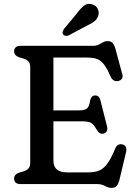

<svg xmlns="http://www.w3.org/2000/svg" viewBox="-20 -932 696 972"><path d="M197.4 -373.2H379.6Q411 -373.2 421.8 -384.3Q432.5 -395.3 436.1 -422.1Q438.6 -434.3 444.5 -441.2Q450.3 -448.1 459.5 -448.7Q481.9 -450.2 488.1 -424.8L521.6 -293.4Q525.4 -278.2 521 -268.9Q516.6 -259.6 505.1 -255.9Q495.2 -252.8 486.5 -257.5Q477.7 -262.2 471 -273Q461.7 -289.9 453 -299.7Q444.2 -309.6 431.7 -313.7Q419.1 -317.8 397.8 -317.8H197.4ZM51.4 -672.4Q51.4 -685.4 59.7 -692.7Q68 -700 84.6 -700H452.4Q467.7 -700 479.3 -706Q490.9 -712 501.5 -718Q512 -724 523.6 -724Q541 -724 549.8 -714.7Q558.6 -705.5 564.2 -685.4L599.2 -555.7Q603.1 -541.9 596.4 -532.8Q589.6 -523.8 577 -521.6Q566.5 -519.8 556.6 -524.7Q546.6 -529.7 539.6 -545.3Q525.6 -578.1 512.6 -597.3Q499.5 -616.6 485.6 -625.8Q471.6 -635 455.6 -637.8Q439.5 -640.6 419.6 -640.6H250.4V-119.4Q250.4 -89.7 267.3 -74.6Q284.2 -59.4 318.9 -59.4H427.5Q458.4 -59.4 480.9 -68.1Q503.3 -76.7 522.7 -102.7Q542 -128.6 563.1 -179.6Q568.5 -193.2 577.7 -198.4Q586.8 -203.6 598.4 -201.2Q611.3 -198.9 616.8 -188.3Q622.3 -177.7 618.1 -161.8L584.2 -19.4Q578.9 0.3 570 9.7Q561 19.2 543.6 19.2Q532.3 19.2 522.2 14.4Q512.1 9.6 501 4.8Q489.8 0 474.8 0H84.6Q68 0 59.7 -7.3Q51.4 -14.6 51.4 -27.6Q51.4 -48.4 76 -57.8L98 -64.2Q114.3 -69 123.6 -78.7Q133 -88.3 133 -107.8V-592.2Q133 -611.7 123.6 -621.5Q114.3 -631.3 98 -635.8L76 -642.2Q51.4 -651.6 51.4 -672.4ZM368.2 -862.6Q387.2 -888.9 405 -903Q422.9 -917.1 446.5 -910.2Q466.1 -904.3 474.6 -887.7Q483 -871 477.7 -853.7Q472.7 -836.2 458.5 -824.6Q444.3 -813 419.9 -802.1L327.8 -752.9Q320.7 -749.8 312.8 -750.7Q304.8 -751.5 299.9 -757Q295 -763.4 297.3 -770.9Q299.5 -778.3 304 -785.7Z"/></svg>

Font: Fraunces SuperSoft Wonky
Style: Regular
Weight: 900
Version: Version 1.000;[b76b70a41]